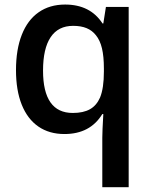

<svg xmlns="http://www.w3.org/2000/svg" viewBox="-20 -571 660 832"><path d="M427.7 -76.7H423.3Q370.6 9.8 259.3 9.8Q193.4 9.8 146.2 -22.7Q99.1 -55.2 74.2 -117.4Q49.3 -179.7 49.3 -267.1Q49.3 -356.4 74.5 -420.4Q99.6 -484.4 147.5 -517.8Q195.3 -551.3 262.2 -551.3Q371.1 -551.3 424.3 -469.2H427.7L439 -541H537.6V240.2H423.3V25.9Q423.3 -1 427.7 -76.7ZM413.6 -148.4Q430.2 -189 430.2 -260.7V-274.4Q430.2 -326.2 421.9 -361.3Q413.6 -396.5 395.5 -418.5Q379.4 -439 355.2 -449Q331.1 -459 296.9 -459Q232.4 -459 199.5 -409.9Q166.5 -360.8 166.5 -265.1Q166.5 -81.5 295.4 -81.5Q341.3 -81.5 369.9 -97.7Q398.4 -113.8 413.6 -148.4Z"/></svg>

Font: Viking Open Sans Light
Style: Bold
Weight: 600
Foundry: Ascender Corporation
Version: Version 2.001